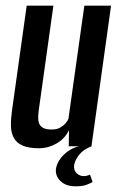

<svg xmlns="http://www.w3.org/2000/svg" viewBox="-20 -515 421 676"><path d="M118 7Q81 7 59.5 -2.5Q38 -12 28.5 -30Q19 -48 18.5 -71.5Q18 -95 22 -124L74 -495H168L117 -131Q115 -117 114.5 -104Q114 -91 117.5 -81Q121 -71 131.5 -65Q142 -59 161 -59Q180 -59 191.5 -65.5Q203 -72 210.5 -80.5Q218 -89 221 -97L277 -495H371L302 0H222L223 -57Q208 -26 178.5 -9.5Q149 7 118 7ZM246 141Q212 141 193 122.5Q174 104 177 79Q182 51 206.5 28Q231 5 263 -1L303 0Q275 10 259.5 29Q244 48 241 66Q239 85 250 95Q261 105 274 105Q282 105 288.5 103Q295 101 297 100L306 126Q299 130 285 135.5Q271 141 246 141Z"/></svg>

Font: Alumni Sans Thin SemiBold
Style: Italic
Weight: 600
Italic angle: -8°
Version: Version 1.016